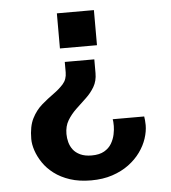

<svg xmlns="http://www.w3.org/2000/svg" viewBox="-51 -557 702 790"><g transform="rotate(-5 300.0 -162.5)"><path d="M350 -309V-252Q350 -220 336 -196Q322 -172 301 -152.5Q280 -133 258.5 -112.5Q237 -92 223 -68.5Q209 -45 209 -13Q209 4 213.5 21Q218 38 228.5 52Q239 66 258 75Q277 84 305 84Q337 84 357 72.5Q377 61 387.5 43Q398 25 402 5.5Q406 -14 406 -29Q406 -39 405.5 -46Q405 -53 404 -57H534Q535 -51 536 -41.5Q537 -32 537 -21Q537 5 527.5 34Q518 63 498.5 90Q479 117 450 138.5Q421 160 382 173Q343 186 294 186Q245 186 207 173.5Q169 161 141.5 140Q114 119 97 93.5Q80 68 71.5 42.5Q63 17 63 -5Q63 -57 79.5 -89.5Q96 -122 121 -143.5Q146 -165 170 -182Q194 -199 211 -218Q228 -237 228 -266V-309ZM366 -511V-366H213V-511Z"/></g></svg>

Font: Chivo Mono SemiBold
Style: Regular
Weight: 600
Monospace: yes
Designer: Hector Gatti
Foundry: Omnibus-Type
Version: Version 1.008